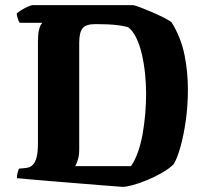

<svg xmlns="http://www.w3.org/2000/svg" viewBox="-20 -727 814 749"><path d="M458 2Q432 0 386.5 -3.5Q341 -7 287.5 -11.5Q234 -16 183 -20Q132 -24 95 -27.5Q58 -31 46 -32Q46 -44 49 -54.5Q52 -65 54 -69L83 -72Q99 -74 109 -85Q119 -96 123.5 -116.5Q128 -137 128 -168V-563Q128 -594 132 -610Q136 -626 140.5 -632Q145 -638 145 -638H57Q53 -643 49.5 -654Q46 -665 45 -674Q51 -680 63 -687.5Q75 -695 87.5 -700.5Q100 -706 106 -707H499Q507 -706 528 -698Q549 -690 574.5 -679Q600 -668 621.5 -657Q643 -646 650 -639Q686 -580 699.5 -514Q713 -448 713 -378Q713 -316 705 -258.5Q697 -201 684.5 -156Q672 -111 658 -87Q640 -69 612 -53Q584 -37 554 -24.5Q524 -12 498 -5Q472 2 458 2ZM273 -79H491Q506 -100 517.5 -132Q529 -164 536 -202.5Q543 -241 546.5 -282Q550 -323 550 -362Q550 -399 546 -438.5Q542 -478 533.5 -515Q525 -552 511.5 -579.5Q498 -607 480 -621Q461 -626 441.5 -628.5Q422 -631 400 -632Q378 -633 352 -633Q315 -633 302 -616.5Q289 -600 289 -560V-143Q289 -121 283.5 -103Q278 -85 273 -79Z"/></svg>

Font: Texturina Medium 12pt ExtraBold
Style: Regular
Weight: 800
Version: Version 1.002